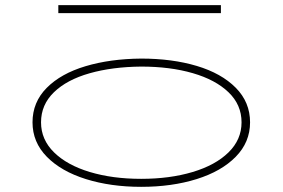

<svg xmlns="http://www.w3.org/2000/svg" viewBox="-20 -711 1095 744"><path d="M106 -237Q106 -315 161 -370.5Q216 -426 311.5 -454.5Q407 -483 527 -484Q647 -484 742.5 -455.5Q838 -427 893.5 -371Q949 -315 949 -237Q949 -160 893.5 -103.5Q838 -47 742 -17Q646 13 527 13Q409 13 313 -17Q217 -47 161.5 -103.5Q106 -160 106 -237ZM916 -237Q916 -305 865.5 -353.5Q815 -402 727 -427.5Q639 -453 527 -453Q415 -452 327 -427Q239 -402 189 -353.5Q139 -305 139 -237Q139 -170 189.5 -120.5Q240 -71 328 -44.5Q416 -18 527 -18Q638 -18 726.5 -44.5Q815 -71 865.5 -120.5Q916 -170 916 -237ZM836 -660H206V-691H836Z"/></svg>

Font: BioRhyme Expanded ExtraLight
Style: Regular
Weight: 275
Width: 7
Designer: Aoife Mooney
Foundry: Aoife Mooney Type
Version: Version 1.000